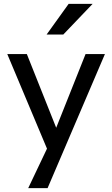

<svg xmlns="http://www.w3.org/2000/svg" viewBox="-20 -781 586 1001"><path d="M18 -499H120L273 -115L426 -499H527L228 200H127L225 -6ZM223 -601 338 -761H463L310 -601Z"/></svg>

Font: Syne Medium
Style: Regular
Weight: 500
Designer: Lucas Descroix
Foundry: Bonjour Monde
Version: Version 2.200; ttfautohint (v1.8.4)